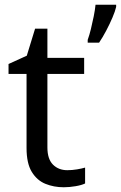

<svg xmlns="http://www.w3.org/2000/svg" viewBox="-20 -780 510 810"><path d="M264 -62Q284 -62 305 -65.5Q326 -69 339 -73V-6Q325 1 299 5.5Q273 10 249 10Q207 10 171.5 -4.5Q136 -19 114 -55Q92 -91 92 -156V-468H16V-510L93 -545L128 -659H180V-536H335V-468H180V-158Q180 -109 203.5 -85.5Q227 -62 264 -62ZM470 -751Q466 -733 454.5 -706Q443 -679 428 -650.5Q413 -622 398 -600H350V-612Q357 -631 363.5 -657.5Q370 -684 375.5 -711.5Q381 -739 383 -760H470Z"/></svg>

Font: Noto Sans Avestan
Style: Regular
Weight: 400
Designer: Monotype Design Team
Foundry: Monotype Imaging Inc.
Version: Version 2.003; ttfautohint (v1.8.4.7-5d5b)